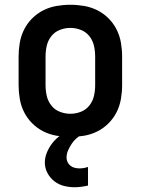

<svg xmlns="http://www.w3.org/2000/svg" viewBox="-20 -562 590 805"><path d="M275 12Q246 12 217 7Q188 2 162 -11Q136 -24 115 -45Q94 -66 81 -92Q68 -118 63 -147Q58 -176 58 -205V-325Q58 -354 63 -383Q68 -412 81 -438Q94 -464 115 -485Q136 -506 162 -519Q188 -532 217 -537Q246 -542 275 -542Q304 -542 333 -537Q362 -532 388 -519Q414 -506 435 -485Q456 -464 469 -438Q482 -412 487 -383Q492 -354 492 -325V-205Q492 -176 487 -147Q482 -118 469 -92Q456 -66 435 -45Q414 -24 388 -11Q362 2 333 7Q304 12 275 12ZM275 -85Q298 -85 319.5 -93.5Q341 -102 355 -120Q369 -138 374 -160Q379 -182 379 -205V-325Q379 -348 374 -370Q369 -392 355 -410Q341 -428 319.5 -436.5Q298 -445 275 -445Q252 -445 230.5 -436.5Q209 -428 195 -410Q181 -392 176 -370Q171 -348 171 -325V-205Q171 -182 176 -160Q181 -138 195 -120Q209 -102 230.5 -93.5Q252 -85 275 -85ZM293 223Q270 223 248 217.5Q226 212 208 198Q190 184 179 163.5Q168 143 168 120Q168 99 176 79Q184 59 196.5 42Q209 25 225.5 11.5Q242 -2 261 -12H327V0Q313 7 301 17.5Q289 28 280.5 41Q272 54 265.5 68.5Q259 83 259 99Q259 109 263.5 118Q268 127 275.5 133Q283 139 293 141.5Q303 144 313 144Q322 144 331 142.5Q340 141 349 138V216Q336 219 321.5 221Q307 223 293 223Z"/></svg>

Font: Lode Term
Style: Bold
Weight: 700
Monospace: yes
Designer: Belleve Invis
Foundry: Belleve Invis
Version: Version 29.2.0